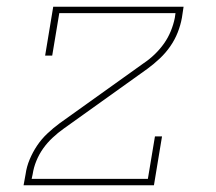

<svg xmlns="http://www.w3.org/2000/svg" viewBox="-20 -550 640 570"><path d="M50 0 56 -33Q59 -55 68 -76.5Q77 -98 90 -117.5Q103 -137 120.5 -153.5Q138 -170 157 -184L406 -362Q424 -374 439.5 -389Q455 -404 467 -421Q479 -438 487 -457.5Q495 -477 499 -497L501 -511H156L135 -385H114L138 -530H525L520 -497Q516 -475 507.5 -453.5Q499 -432 485.5 -412.5Q472 -393 454.5 -376.5Q437 -360 418 -346L169 -168Q152 -156 136 -141Q120 -126 108 -109Q96 -92 88 -72.5Q80 -53 77 -33L74 -19H419L440 -145H461L437 0Z"/></svg>

Font: Iosevka Curly Slab ThEx
Style: Italic
Weight: 100
Width: 7
Italic angle: -9°
Monospace: yes
Designer: Belleve Invis
Foundry: Belleve Invis
Version: Version 11.1.0; ttfautohint (v1.8.3)